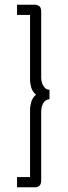

<svg xmlns="http://www.w3.org/2000/svg" viewBox="-20 -760 288 811"><path d="M52 -697V-740H131Q135 -740 144.5 -735Q154 -730 154 -710V-431Q154 -426 155.5 -417.5Q157 -409 161 -401Q165 -393 171.5 -387Q178 -381 189 -381V-341Q170 -339 162 -323Q154 -307 154 -289V1Q154 18 146.5 24.5Q139 31 131 31H52V-12H107V-300Q107 -309 111.5 -327.5Q116 -346 132 -360Q116 -374 111.5 -392Q107 -410 107 -420V-697Z"/></svg>

Font: Oxford Sans
Style: Regular
Weight: 300
Designer: Matt McInerney, Pablo Impallari, Rodrigo Fuenzalida
Foundry: Matt McInerney, Pablo Impallari, Rodrigo Fuenzalida
Version: Version 3.000g; ttfautohint (v1.5) -l 8 -r 28 -G 28 -x 14 -D